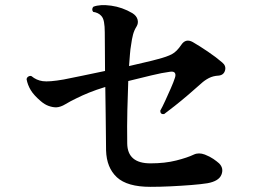

<svg xmlns="http://www.w3.org/2000/svg" viewBox="-20 -745 1040 744"><path d="M563 -21Q473 -21 433 -58Q393 -95 391 -162Q391 -176 390.5 -213.5Q390 -251 389.5 -302Q389 -353 388 -408Q352 -397 325 -386Q298 -375 278 -365Q251 -352 233 -341Q215 -330 198 -329Q184 -329 168.5 -334.5Q153 -340 138 -353Q111 -376 99 -396Q87 -416 83 -438Q84 -445 90 -448.5Q96 -452 102 -450Q121 -434 145.5 -430.5Q170 -427 227 -437Q256 -443 298.5 -451.5Q341 -460 387 -470Q387 -513 386.5 -551.5Q386 -590 386 -620Q386 -643 383 -659.5Q380 -676 372 -684Q361 -696 341 -699Q337 -704 337.5 -709.5Q338 -715 342 -719Q368 -729 411 -723Q454 -717 493 -694Q509 -684 513 -669.5Q517 -655 509 -642Q500 -628 495.5 -611Q491 -594 488 -571Q485 -555 483.5 -534Q482 -513 480 -489Q513 -497 542 -503.5Q571 -510 592 -516Q627 -525 646 -535Q665 -545 683 -572Q700 -597 727 -582Q753 -567 785.5 -545Q818 -523 841 -503Q857 -490 852 -472Q847 -454 827 -452Q806 -451 789.5 -442.5Q773 -434 759 -421Q739 -403 711 -379Q683 -355 657 -334.5Q631 -314 616 -303Q601 -301 601 -316Q609 -330 620 -354Q631 -378 642 -403Q653 -428 658 -444Q662 -456 657.5 -462.5Q653 -469 639 -467Q608 -463 567 -453Q526 -443 477 -431Q475 -380 473.5 -318.5Q472 -257 473 -189Q474 -112 563 -112Q619 -112 662.5 -123Q706 -134 731 -146Q750 -155 774 -146Q794 -138 807 -129Q820 -120 829 -112Q848 -93 838 -68Q828 -43 784 -35Q759 -31 721 -28Q683 -25 641.5 -23Q600 -21 563 -21Z"/></svg>

Font: Zen Old Mincho Black
Style: Regular
Weight: 900
Designer: Yoshimichi Ohira
Foundry: Positype
Version: Version 1.001